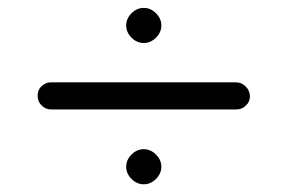

<svg xmlns="http://www.w3.org/2000/svg" viewBox="-20 -569 735 491"><path d="M316.4 -472.7Q330.1 -459 347.7 -459Q365.2 -459 378.9 -472.7Q392.6 -486.3 392.6 -503.9Q392.6 -521.5 378.9 -535.2Q365.2 -548.8 347.7 -548.8Q330.1 -548.8 316.4 -535.2Q302.7 -521.5 302.7 -503.9Q302.7 -486.3 316.4 -472.7ZM110.4 -289.1H584Q599.6 -289.1 609.4 -299.8Q619.1 -308.6 619.1 -322.8Q619.1 -336.9 608.4 -347.7Q597.7 -358.4 584 -358.4H110.4Q100.6 -358.4 94.7 -354.5Q76.2 -344.7 76.2 -323.2Q76.2 -309.6 86.4 -299.3Q96.7 -289.1 110.4 -289.1ZM316.4 -111.3Q330.1 -97.7 347.7 -97.7Q365.2 -97.7 378.9 -111.3Q392.6 -125 392.6 -142.6Q392.6 -160.2 378.9 -173.8Q365.2 -187.5 347.7 -187.5Q330.1 -187.5 316.4 -173.8Q302.7 -160.2 302.7 -142.6Q302.7 -125 316.4 -111.3Z"/></svg>

Font: FakePearl
Style: Light
Weight: 350
Version: Version 1.2